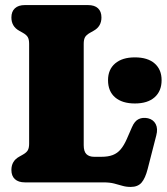

<svg xmlns="http://www.w3.org/2000/svg" viewBox="-20 -720 658 758"><path d="M349.5 -598.5 334.5 -590Q320.5 -582 315.5 -572.8Q310.5 -563.5 310.5 -547V-147Q310.5 -122 321.2 -111.5Q332 -101 351.5 -101H380.5Q407 -101 425.2 -108Q443.5 -115 456.5 -130.5Q469.5 -146 480.5 -171L501 -218Q511.5 -242.5 527.8 -250Q544 -257.5 564.5 -253Q585.5 -248 594.8 -230Q604 -212 597 -185.5L563 -53Q553.5 -16 538.8 1Q524 18 496 18Q478 18 463 13.5Q448 9 430.5 4.5Q413 0 388 0H78.5Q52.5 0 38.8 -12.8Q25 -25.5 25 -49Q25 -84.5 56 -101.5L71 -110Q85 -118 90 -127.2Q95 -136.5 95 -153V-547Q95 -563.5 90 -572.8Q85 -582 71 -590L56 -598.5Q25 -615.5 25 -651Q25 -674.5 38.8 -687.2Q52.5 -700 78.5 -700H327Q353.5 -700 367 -687.2Q380.5 -674.5 380.5 -651Q380.5 -615.5 349.5 -598.5ZM512.5 -311.5Q462.5 -311.5 434.5 -335.5Q406.5 -359.5 406.5 -403.5Q406.5 -445.5 434.5 -469.5Q462.5 -493.5 512.5 -493.5Q563 -493.5 590.5 -469.5Q618 -445.5 618 -403.5Q618 -360.5 590.5 -336Q563 -311.5 512.5 -311.5Z"/></svg>

Font: Fraunces 144pt S100 Black
Style: Regular
Weight: 900
Version: Version 1.000